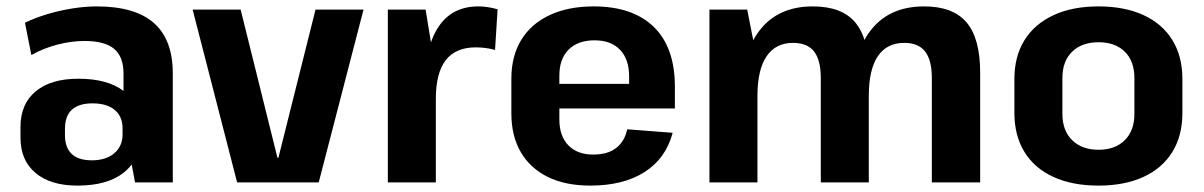

<svg xmlns="http://www.w3.org/2000/svg" viewBox="-20 -570 3763 600"><path d="M366 -193V-340Q366 -393 336.5 -417.5Q307 -442 244 -442Q203 -442 159 -430.5Q115 -419 78 -398L58 -499Q89 -514 127 -525.5Q165 -537 205.5 -543.5Q246 -550 282 -550Q402 -550 461 -498Q520 -446 520 -340V0H402ZM222 10Q138 10 91 -29.5Q44 -69 44 -140V-173Q44 -245 91.5 -284.5Q139 -324 225 -324Q316 -324 366.5 -285.5Q417 -247 417 -176V-142Q417 -70 366 -30Q315 10 222 10ZM267 -69Q311 -69 337 -91Q363 -113 363 -150V-169Q363 -206 338.5 -226.5Q314 -247 269 -247Q227 -247 205 -227.5Q183 -208 183 -167V-148Q183 -109 204 -89Q225 -69 267 -69Z M582 -540H732L847 -77H850L966 -540H1116L976 0H721Z M1192 -540H1310L1342 -344V0H1192ZM1307 -294Q1307 -420 1349.5 -485Q1392 -550 1475 -550Q1490 -550 1505.5 -547.5Q1521 -545 1535 -541L1527 -414Q1498 -422 1467 -422Q1404 -422 1373 -382Q1342 -342 1342 -261Z M1825 10Q1747 10 1692 -17Q1637 -44 1607.5 -94.5Q1578 -145 1578 -216V-324Q1578 -395 1609 -445.5Q1640 -496 1698 -523Q1756 -550 1835 -550Q1957 -550 2023 -486Q2089 -422 2089 -299V-231H1701V-308H1970L1946 -276V-331Q1946 -385 1917.5 -414.5Q1889 -444 1838 -444Q1786 -444 1757 -415Q1728 -386 1728 -334V-197Q1728 -145 1756 -116Q1784 -87 1834 -87Q1879 -87 1905.5 -107.5Q1932 -128 1940 -166L2082 -155Q2061 -75 1994.5 -32.5Q1928 10 1825 10Z M2892 -325Q2892 -382 2871 -409Q2850 -436 2806 -436Q2751 -436 2723 -394Q2695 -352 2695 -270L2642 -194V-253Q2642 -398 2700 -474Q2758 -550 2868 -550Q2958 -550 3000.5 -500Q3043 -450 3043 -343V0H2892ZM2197 -540H2315L2347 -378V0H2197ZM2545 -325Q2545 -382 2524 -409Q2503 -436 2458 -436Q2404 -436 2375.5 -394Q2347 -352 2347 -270L2295 -194V-253Q2295 -398 2353 -474Q2411 -550 2520 -550Q2611 -550 2653 -499.5Q2695 -449 2695 -343V0H2545Z M3413 10Q3331 10 3272 -17Q3213 -44 3181.5 -95Q3150 -146 3150 -217V-323Q3150 -394 3181.5 -444.5Q3213 -495 3272 -522.5Q3331 -550 3413 -550Q3494 -550 3553 -523Q3612 -496 3643.5 -445Q3675 -394 3675 -323V-217Q3675 -146 3643.5 -95Q3612 -44 3553 -17Q3494 10 3413 10ZM3413 -102Q3465 -102 3495 -132Q3525 -162 3525 -214V-326Q3525 -379 3495 -408.5Q3465 -438 3413 -438Q3361 -438 3330.5 -408.5Q3300 -379 3300 -326V-214Q3300 -162 3330.5 -132Q3361 -102 3413 -102Z"/></svg>

Font: Pathway Extreme SemiCondensed
Style: Bold
Weight: 700
Width: 4
Version: Version 1.001;gftools[0.9.26]